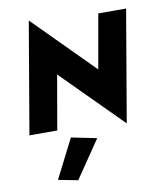

<svg xmlns="http://www.w3.org/2000/svg" viewBox="-110 -817 1021 1243"><g transform="rotate(-10 400.0 -196.0)"><path d="M303 60 173 316 302 341 470 94ZM617 -700 554 -343 166 -733 41 0H224L286 -357L675 33L800 -700Z"/></g></svg>

Font: Jost ExtraBold
Style: Italic
Weight: 800
Italic angle: -5°
Version: Version 3.710